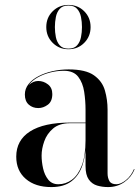

<svg xmlns="http://www.w3.org/2000/svg" viewBox="-20 -750 566 780"><path d="M419 10Q395.5 10 374.5 3.8Q353.5 -2.5 340.5 -21Q327.5 -39.5 327.5 -75V-304.5Q327.5 -340.5 322 -377Q316.5 -413.5 297.8 -438Q279 -462.5 239 -462.5Q211.5 -462.5 184 -455.5Q156.5 -448.5 134 -436Q111.5 -423.5 97.8 -405.8Q84 -388 84 -366H82Q82 -391.5 98.8 -406.2Q115.5 -421 135.5 -421Q157 -421 174.8 -407.2Q192.5 -393.5 192.5 -368Q192.5 -338 174.2 -324.5Q156 -311 135.5 -311Q112.5 -311 96.8 -325Q81 -339 81 -366Q81 -389.5 95.8 -408.2Q110.5 -427 135.8 -440.2Q161 -453.5 193 -460.8Q225 -468 259 -468Q328 -468 361.8 -444Q395.5 -420 406.2 -382.5Q417 -345 417 -304.5V-46Q417 -28 424.2 -14.8Q431.5 -1.5 453 -1.5Q470.5 -1.5 491.5 -18.2Q512.5 -35 524.5 -63.5L526.5 -61.5Q513.5 -30 484.8 -10Q456 10 419 10ZM188.5 10Q123.5 10 84.8 -23.2Q46 -56.5 46 -113.5Q46 -180.5 102.2 -216.2Q158.5 -252 265 -252H374V-249.5H265Q221 -249.5 195.8 -228Q170.5 -206.5 159.8 -176Q149 -145.5 149 -118Q149 -93 155 -66Q161 -39 176 -20.2Q191 -1.5 217 -1.5Q247 -1.5 272 -19.8Q297 -38 312.2 -77.5Q327.5 -117 327.5 -180.5H329.5Q329.5 -123.5 315.5 -80.5Q301.5 -37.5 270.5 -13.8Q239.5 10 188.5 10ZM258 -550Q220 -550 194 -576Q168 -602 168 -640Q168 -678.5 194 -704.2Q220 -730 258 -730Q296.5 -730 322.2 -704.2Q348 -678.5 348 -640Q348 -602 322.2 -576Q296.5 -550 258 -550ZM258 -552.5Q281.5 -552.5 293.2 -565.8Q305 -579 309 -599Q313 -619 313 -640Q313 -661 309 -681Q305 -701 293.2 -714.2Q281.5 -727.5 258 -727.5Q234.5 -727.5 222.8 -714.2Q211 -701 207 -681Q203 -661 203 -640Q203 -619 207 -599Q211 -579 222.8 -565.8Q234.5 -552.5 258 -552.5Z"/></svg>

Font: Bodoni Moda 72pt
Style: Regular
Weight: 400
Designer: Owen Earl
Foundry: indestructible type
Version: Version 2.005